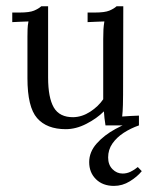

<svg xmlns="http://www.w3.org/2000/svg" viewBox="-20 -403 488 617"><path d="M191.4 12.1Q130.2 12.1 99.2 -23.5Q68.2 -59 68.2 -151.8V-285.3Q68.2 -297 68.6 -309.1Q68.9 -321.2 71.5 -334.1Q58.3 -333.7 45.3 -333.1Q32.3 -332.6 19.4 -331.9V-362.7H42.9Q74.8 -362.7 89.5 -368.9Q104.1 -375.1 112.6 -382.8H134.6V-154Q134.6 -89.1 152.9 -57.6Q171.3 -26 215.6 -26.4Q243.9 -27.1 269.9 -44Q295.9 -60.9 311.7 -84V-277.2Q311.7 -295.2 312.4 -308.2Q313.2 -321.2 315.4 -334.1Q301.8 -333.7 288.4 -333.1Q275 -332.6 261.5 -331.9V-362.7H284.6Q316.8 -362.7 331.5 -368.9Q346.2 -375.1 354.6 -382.8H376.2L375.5 -99Q375.5 -87.3 375 -65.5Q374.4 -43.6 372.6 -28.6Q386.1 -29.3 399.5 -30.3Q412.9 -31.2 426.5 -31.5V0H319Q316.8 -12.8 315.7 -23.8Q314.6 -34.8 313.9 -45.1Q290.8 -22 257.4 -5Q224.1 12.1 191.4 12.1ZM346.2 194.4Q310.2 194.4 288.4 172.9Q266.6 151.4 266.6 118.1Q266.6 85.4 290.6 58.3Q314.6 31.2 351.5 11.2Q388.3 -8.8 426.5 -19.4V0Q400.1 9.2 377.5 23.8Q355 38.5 341.2 58.3Q327.5 78.1 327.5 103Q327.5 126.5 341.4 140.6Q355.3 154.7 374 154.7Q387.6 154.7 399.9 148.7Q412.2 142.6 422.8 133.8L435.6 147Q421 165 397.1 179.7Q373.3 194.4 346.2 194.4Z"/></svg>

Font: Parastoo
Style: Regular
Weight: 400
Foundry: Saber Rastikerdar (saber.rastikerdar@gmail.com)
Version: Version 3.000